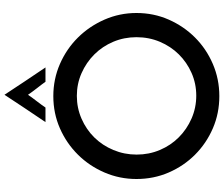

<svg xmlns="http://www.w3.org/2000/svg" viewBox="-91 -900 999 857"><g transform="rotate(-90 408.5 -471.5)"><path d="M414 -951Q444 -905 474.5 -859.5Q505 -814 536 -768H472Q468 -774 460 -784.5Q452 -795 443 -806.5Q434 -818 426 -829Q418 -840 414 -846Q410 -840 402 -829Q394 -818 385 -806.5Q376 -795 368.5 -784.5Q361 -774 357 -768H292Q323 -814 353.5 -859.5Q384 -905 414 -951ZM671 -362Q671 -417 650.5 -465.5Q630 -514 594 -550Q558 -586 510.5 -607Q463 -628 409 -628Q355 -628 307 -607Q259 -586 223.5 -550Q188 -514 167.5 -465Q147 -416 147 -361Q147 -306 167.5 -257.5Q188 -209 224 -173Q260 -137 308 -116Q356 -95 410 -95Q464 -95 511.5 -116Q559 -137 594.5 -173Q630 -209 650.5 -257.5Q671 -306 671 -362ZM38 -362Q38 -437 67 -504.5Q96 -572 146.5 -623Q197 -674 264 -703.5Q331 -733 408 -733Q484 -733 551.5 -703.5Q619 -674 669.5 -623Q720 -572 749.5 -504.5Q779 -437 779 -362Q779 -285 749.5 -218Q720 -151 669.5 -100.5Q619 -50 551.5 -21Q484 8 408 8Q331 8 264 -21Q197 -50 146.5 -100.5Q96 -151 67 -218Q38 -285 38 -362Z"/></g></svg>

Font: JosefinSans
Style: SemiBold
Weight: 600
Designer: Santiago Orozco
Foundry: Typemade
Version: Version 1.0 ; ttfautohint (v1.3)